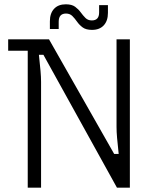

<svg xmlns="http://www.w3.org/2000/svg" viewBox="-20 -873 725 893"><path d="M109 0V-637H18V-690H208L511 -157H532Q527 -204 524.5 -232Q522 -260 522 -283V-690H584V0H524L182 -618H161Q166 -571 168.5 -543Q171 -515 171 -492V0ZM408 -734Q380 -734 364.5 -745.5Q349 -757 338.5 -772Q328 -787 316.5 -798.5Q305 -810 287 -810Q253 -810 253 -772V-738H212V-774Q212 -811 231.5 -832Q251 -853 286 -853Q314 -853 329.5 -841.5Q345 -830 355.5 -815.5Q366 -801 377.5 -789.5Q389 -778 407 -778Q441 -778 441 -815V-849H482V-813Q482 -776 462.5 -755Q443 -734 408 -734Z"/></svg>

Font: Mozilla Headline ExtraLight
Style: Regular
Weight: 200
Designer: Studio DRAMA
Foundry: Studio DRAMA
Version: Version 1.000